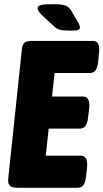

<svg xmlns="http://www.w3.org/2000/svg" viewBox="-20 -895 493 915"><path d="M65 0Q38 0 27.5 -9.5Q17 -19 19 -42L84 -658Q86 -681 95.5 -690.5Q105 -700 132 -700H423Q458 -700 452 -645L448 -602Q445 -573 435.5 -560Q426 -547 407 -547H240L228 -435H375Q411 -435 405 -379L400 -337Q397 -308 387.5 -295Q378 -282 360 -282H212L198 -153H365Q400 -153 395 -97L390 -54Q387 -25 377.5 -12.5Q368 0 349 0ZM316 -749Q282 -749 266 -753Q250 -757 238 -769L182 -821Q159 -843 159 -855Q159 -868 176.5 -871.5Q194 -875 235 -875Q273 -875 290.5 -869Q308 -863 319 -845L352 -789Q361 -773 361 -764Q361 -757 353.5 -753Q346 -749 316 -749Z"/></svg>

Font: Asap Condensed Condensed ExtraBold
Style: Italic
Weight: 800
Width: 3
Italic angle: -6°
Designer: Pablo Cosgaya
Foundry: Omnibus-Type
Version: Version 3.001; ttfautohint (v1.8.4.7-5d5b)